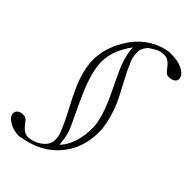

<svg xmlns="http://www.w3.org/2000/svg" viewBox="-352 -861 1223 1223"><g transform="rotate(45 260.0 -249.0)"><path d="M279.3 -701.2Q247.1 -666 247.1 -635.3Q247.1 -582.5 270.5 -540.5Q281.7 -510.3 315.2 -448.5Q348.6 -386.7 367.4 -348.9Q386.2 -311 401.4 -269.5Q436 -173.8 436 -101.1Q436 -28.3 415.8 32.2Q395.5 92.8 353.5 143.6Q261.2 255.4 91.3 278.3Q48.8 278.3 19 263.4Q-10.7 248.5 -23.7 233.6Q-36.6 218.8 -36.6 206.5Q-36.6 194.3 -34.2 188Q-31.7 181.6 -25.4 175.8Q-9.3 162.6 11.2 162.6Q31.7 162.6 40 168.5Q48.3 174.3 55.9 183.3Q63.5 192.4 71 202.6Q78.6 212.9 88.4 221.7Q110.8 242.7 134.3 242.7Q157.7 242.7 180.9 235.1Q204.1 227.5 224.6 213.4Q273.4 179.7 273.4 133.8Q273.4 100.6 263.4 75.2Q253.4 49.8 235.8 12Q218.3 -25.9 188 -82.8Q157.7 -139.6 134.3 -191.4Q82.5 -306.6 82.5 -399.9Q82.5 -485.4 125 -570.8Q194.8 -712.9 325.2 -760.7Q370.6 -777.3 405.3 -777.3Q439.9 -777.3 462.9 -772.7Q485.8 -768.1 506.8 -758.8Q557.1 -735.8 557.1 -698.2Q557.1 -675.8 527.3 -665.5Q516.1 -661.6 502.2 -661.6Q488.3 -661.6 480.2 -667.5Q472.2 -673.3 464.6 -682.4Q457 -691.4 449.2 -701.7Q441.4 -711.9 431.6 -720.7Q410.2 -741.7 387.9 -741.7Q365.7 -741.7 354.2 -739.5Q342.8 -737.3 332 -732.4Q315.9 -726.1 279.3 -701.2ZM206.5 -634.3Q128.9 -529.3 128.9 -426.8Q128.9 -341.8 186.5 -208Q210.9 -150.9 242.4 -85.4Q273.9 -20 283.4 1.7Q293 23.4 297.4 37.8Q301.8 52.2 305.2 68.4Q312 100.1 314 135.3Q370.1 79.1 384.8 -27.3Q388.7 -58.1 388.7 -89.1Q388.7 -120.1 379.9 -157.5Q371.1 -194.8 356.9 -233.2Q342.8 -271.5 325.2 -309.3Q307.6 -347.2 290 -382.8Q242.7 -481.9 235.4 -502.4Q228 -522.9 223.4 -538.3Q218.8 -553.7 214.8 -570.3Q206.5 -609.9 206.5 -634.3Z"/></g></svg>

Font: Cardo-Italic
Style: Italic
Weight: 400
Italic angle: -12°
Designer: David J. Perry
Foundry: David J. Perry
Version: Version 0.991